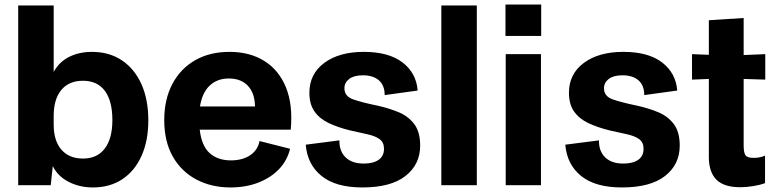

<svg xmlns="http://www.w3.org/2000/svg" viewBox="-20 -814 3417 844"><path d="M60 0V-790H216V-498Q241 -543 285 -564.5Q329 -586 384 -586Q460 -586 515.5 -549Q571 -512 601.5 -444.5Q632 -377 632 -285Q632 -195 602 -128.5Q572 -62 517.5 -26Q463 10 388 10Q330 10 282 -14.5Q234 -39 212 -84L203 0ZM216 -266Q216 -195 250 -156Q284 -117 345 -117Q407 -117 440.5 -161Q474 -205 474 -286Q474 -370 441 -414.5Q408 -459 345 -459Q283 -459 249.5 -418.5Q216 -378 216 -305Z M993 10Q909 10 843 -25Q777 -60 739.5 -126Q702 -192 702 -286Q702 -377 737.5 -444.5Q773 -512 837.5 -549Q902 -586 989 -586Q1078 -586 1142 -546Q1206 -506 1237 -430Q1268 -354 1258 -244H858Q866 -173 901.5 -141Q937 -109 995 -109Q1046 -109 1079.5 -131.5Q1113 -154 1121 -194L1255 -160Q1243 -109 1207 -71Q1171 -33 1116 -11.5Q1061 10 993 10ZM986 -469Q935 -469 902 -438Q869 -407 859 -346H1101Q1100 -405 1069.5 -437Q1039 -469 986 -469Z M1573 10Q1456 10 1393.5 -40.5Q1331 -91 1324 -178L1472 -197Q1471 -150 1499 -122.5Q1527 -95 1579 -95Q1621 -95 1644.5 -111.5Q1668 -128 1668 -160Q1668 -188 1649 -202Q1630 -216 1596.5 -223.5Q1563 -231 1518 -241Q1465 -254 1425 -273Q1385 -292 1362.5 -324Q1340 -356 1340 -406Q1340 -489 1405.5 -537.5Q1471 -586 1579 -586Q1689 -586 1749.5 -539.5Q1810 -493 1816 -416L1671 -396Q1671 -439 1645.5 -461Q1620 -483 1575 -483Q1536 -483 1515 -467Q1494 -451 1494 -426Q1494 -391 1531.5 -377.5Q1569 -364 1642 -349Q1691 -338 1733 -320.5Q1775 -303 1801 -268.5Q1827 -234 1827 -174Q1827 -91 1762.5 -40.5Q1698 10 1573 10Z M1920 0V-790H2076V0Z M2203 0V-576H2358V0ZM2202 -656V-794H2359V-656Z M2714 10Q2597 10 2534.5 -40.5Q2472 -91 2465 -178L2613 -197Q2612 -150 2640 -122.5Q2668 -95 2720 -95Q2762 -95 2785.5 -111.5Q2809 -128 2809 -160Q2809 -188 2790 -202Q2771 -216 2737.5 -223.5Q2704 -231 2659 -241Q2606 -254 2566 -273Q2526 -292 2503.5 -324Q2481 -356 2481 -406Q2481 -489 2546.5 -537.5Q2612 -586 2720 -586Q2830 -586 2890.5 -539.5Q2951 -493 2957 -416L2812 -396Q2812 -439 2786.5 -461Q2761 -483 2716 -483Q2677 -483 2656 -467Q2635 -451 2635 -426Q2635 -391 2672.5 -377.5Q2710 -364 2783 -349Q2832 -338 2874 -320.5Q2916 -303 2942 -268.5Q2968 -234 2968 -174Q2968 -91 2903.5 -40.5Q2839 10 2714 10Z M3234 9Q3162 9 3129 -24.5Q3096 -58 3096 -123V-467L3022 -464V-576L3096 -573V-725L3249 -735V-572L3344 -576V-464L3249 -467V-175Q3249 -143 3257 -131.5Q3265 -120 3293 -120Q3309 -120 3322 -123Q3335 -126 3343 -130V-9Q3322 -1 3291.5 4Q3261 9 3234 9Z"/></svg>

Font: BDO Grotesk
Style: Bold
Weight: 700
Designer: Deni Anggara
Foundry: Lokal Container
Version: Version 2.000